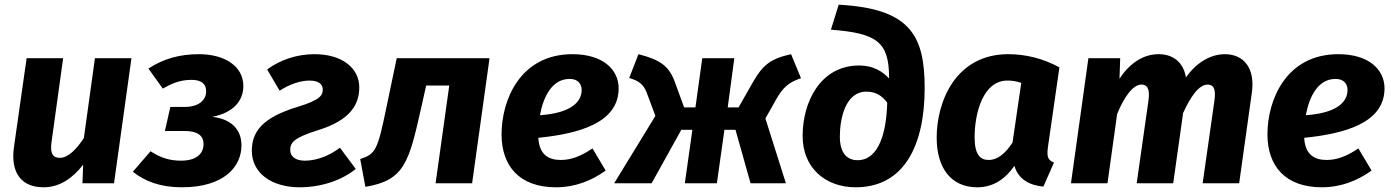

<svg xmlns="http://www.w3.org/2000/svg" viewBox="-20 -778 5906 815"><path d="M165 17C233 17 288 -21 333 -79L330 0H464L538 -531H383L336 -192C307 -148 271 -108 234 -108C206 -108 191 -124 199 -177L248 -531H93L39 -152C25 -49 67 17 165 17Z M825 -548C741 -548 673 -528 610 -487L671 -402C710 -424 744 -439 793 -439C831 -439 855 -425 855 -390C855 -353 824 -324 763 -324H703L680 -222H763C818 -222 844 -203 844 -166C844 -127 815 -96 749 -96C702 -96 663 -107 619 -136L544 -49C595 -8 662 17 752 17C933 17 1005 -72 1005 -161C1005 -228 962 -273 881 -282C968 -299 1013 -348 1013 -413C1013 -498 932 -548 825 -548Z M1315 -548C1242 -548 1170 -525 1114 -483L1167 -393C1207 -419 1253 -436 1294 -436C1332 -436 1350 -421 1350 -398C1350 -375 1342 -354 1242 -324C1091 -278 1049 -217 1049 -138C1049 -43 1133 17 1252 17C1344 17 1432 -13 1490 -61L1423 -151C1381 -119 1327 -96 1274 -96C1234 -96 1212 -114 1212 -141C1212 -171 1224 -193 1332 -226C1469 -269 1505 -336 1505 -407C1505 -490 1431 -548 1315 -548Z M2058 -531H1664L1620 -321C1583 -140 1574 -124 1509 -103L1531 15C1698 -12 1716 -91 1768 -321L1789 -415H1887L1829 0H1984Z M2606 -403C2606 -483 2539 -548 2410 -548C2187 -548 2109 -352 2109 -208C2109 -73 2185 17 2340 17C2422 17 2493 -12 2551 -54L2495 -148C2446 -115 2405 -99 2360 -99C2308 -99 2269 -122 2265 -193C2432 -210 2606 -254 2606 -403ZM2272 -289C2286 -365 2322 -443 2398 -443C2437 -443 2449 -418 2449 -396C2449 -346 2405 -298 2272 -289Z M3338 -548C3251 -529 3218 -502 3177 -431L3115 -322H3069L3097 -531H2961L2932 -322H2884L2846 -426C2821 -498 2783 -524 2690 -548L2651 -447C2694 -434 2712 -419 2725 -385L2762 -286L2587 0H2746L2872 -227H2919L2887 0H3023L3055 -227H3102L3166 0H3316L3229 -275L3274 -355C3303 -406 3326 -428 3380 -446Z M3612 17C3817 17 3905 -159 3905 -405C3905 -629 3842 -742 3540 -758L3507 -652C3704 -637 3753 -599 3754 -450V-445C3724 -477 3684 -500 3627 -500C3463 -500 3387 -346 3387 -201C3387 -64 3485 17 3612 17ZM3620 -98C3574 -98 3545 -130 3545 -198C3545 -276 3569 -389 3658 -389C3698 -389 3725 -371 3746 -342C3743 -217 3711 -98 3620 -98Z M4260 -548C4036 -548 3956 -346 3956 -194C3956 -66 4016 17 4128 17C4199 17 4249 -21 4286 -74C4302 -17 4351 9 4409 14L4454 -88C4425 -99 4424 -117 4428 -152L4477 -492C4408 -530 4333 -548 4260 -548ZM4256 -436C4279 -436 4295 -433 4315 -426L4278 -173C4248 -127 4215 -99 4177 -99C4142 -99 4117 -120 4117 -195C4117 -298 4153 -436 4256 -436Z M5179 -548C5117 -548 5056 -510 5014 -449C5004 -513 4960 -548 4898 -548C4832 -548 4775 -509 4732 -444L4735 -531H4600L4526 0H4681L4722 -294C4752 -368 4790 -419 4825 -419C4846 -419 4863 -407 4855 -351L4805 0H4960L5002 -298C5034 -369 5070 -419 5106 -419C5127 -419 5143 -407 5135 -351L5085 0H5240L5294 -386C5308 -487 5261 -548 5179 -548Z M5857 -403C5857 -483 5790 -548 5661 -548C5438 -548 5360 -352 5360 -208C5360 -73 5436 17 5591 17C5673 17 5744 -12 5802 -54L5746 -148C5697 -115 5656 -99 5611 -99C5559 -99 5520 -122 5516 -193C5683 -210 5857 -254 5857 -403ZM5523 -289C5537 -365 5573 -443 5649 -443C5688 -443 5700 -418 5700 -396C5700 -346 5656 -298 5523 -289Z"/></svg>

Font: Fira Sans
Style: Bold Italic
Weight: 700
Italic angle: -8°
Designer: bBox Type GmbH & Carrois Corporate GbR & Edenspiekermann AG
Foundry: bBox Type GmbH & Carrois Corporate GbR & Edenspiekermann AG
Version: Version 4.301;PS 004.301;hotconv 1.0.88;makeotf.lib2.5.64775